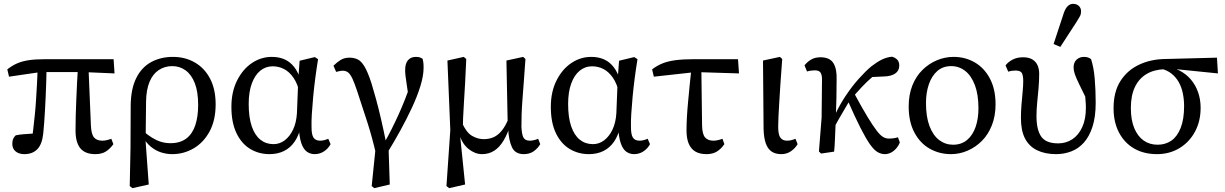

<svg xmlns="http://www.w3.org/2000/svg" viewBox="-20 -789 6373 999"><path d="M107 13Q78 13 61 -1.5Q44 -16 44 -40Q44 -57 49 -67.5Q54 -78 62 -85Q81 -89 101.5 -90.5Q122 -92 143.5 -93.5Q165 -95 187 -95L144 -45Q149 -81 153 -116.5Q157 -152 161 -190Q165 -228 167.5 -268.5Q170 -309 172.5 -353.5Q175 -398 176 -448H222Q222 -401 220.5 -360.5Q219 -320 217.5 -283.5Q216 -247 214 -214.5Q212 -182 210 -152Q208 -122 205 -94Q199 -38 174 -12.5Q149 13 107 13ZM27 -390 18 -428Q42 -447 67.5 -458.5Q93 -470 127.5 -475.5Q162 -481 216 -481H571L576 -407L414 -414H191ZM476 13Q423 13 398 -17.5Q373 -48 373 -110Q373 -146 374 -186.5Q375 -227 377 -271Q379 -315 381 -359.5Q383 -404 386 -447H440L453 -136Q455 -90 469.5 -73.5Q484 -57 513 -57Q524 -57 536.5 -60Q549 -63 559 -67L570 -39Q552 -14 530.5 -0.5Q509 13 476 13Z M655 179 659 -17 660 -240Q661 -327 689 -383Q717 -439 766.5 -466Q816 -493 880 -493Q944 -493 994.5 -463.5Q1045 -434 1073.5 -379Q1102 -324 1102 -246Q1102 -163 1070.5 -105Q1039 -47 987.5 -17Q936 13 876 13Q847 13 818.5 4Q790 -5 765 -25.5Q740 -46 722 -79H714L724 -108Q748 -87 770.5 -73Q793 -59 816.5 -51.5Q840 -44 867 -44Q917 -44 949 -68Q981 -92 996 -137Q1011 -182 1011 -243Q1011 -312 993.5 -356.5Q976 -401 945.5 -423Q915 -445 876 -445Q837 -445 806 -424.5Q775 -404 758 -363Q741 -322 740 -261L738 -82L736 -75L754 171L669 190Z M1382 13Q1327 13 1282 -14Q1237 -41 1210.5 -96Q1184 -151 1184 -233Q1184 -312 1214 -371Q1244 -430 1291.5 -461.5Q1339 -493 1394 -493Q1432 -493 1461 -480Q1490 -467 1511 -440Q1532 -413 1545 -370H1568L1540 -301Q1529 -353 1507 -384.5Q1485 -416 1457.5 -430Q1430 -444 1399 -444Q1362 -444 1334 -421Q1306 -398 1290 -354Q1274 -310 1274 -248Q1274 -178 1290 -131.5Q1306 -85 1335 -62Q1364 -39 1403 -39Q1435 -39 1461.5 -59Q1488 -79 1505 -115Q1522 -151 1525 -200L1532 -378L1539 -473L1618 -492L1635 -481Q1627 -433 1620.5 -383Q1614 -333 1609.5 -285Q1605 -237 1602.5 -196Q1600 -155 1601 -126Q1601 -88 1611.5 -72.5Q1622 -57 1646 -57Q1657 -57 1668 -60Q1679 -63 1688 -67L1700 -39Q1688 -16 1666 -1.5Q1644 13 1617 13Q1595 13 1577 0.5Q1559 -12 1548 -43.5Q1537 -75 1534 -133L1546 -132Q1535 -84 1513 -52Q1491 -20 1458 -3.5Q1425 13 1382 13Z M1914 179 1939 -66 1937 15Q1917 -73 1891 -154Q1865 -235 1838 -316Q1825 -355 1814.5 -378Q1804 -401 1792.5 -411Q1781 -421 1763 -421Q1755 -421 1746.5 -419Q1738 -417 1729 -415L1715 -447Q1732 -464 1751.5 -476.5Q1771 -489 1799 -489Q1821 -489 1840 -480.5Q1859 -472 1876.5 -443Q1894 -414 1913 -355Q1924 -319 1936.5 -273.5Q1949 -228 1962 -172Q1975 -116 1989 -47L2001 -42L2008 171L1927 190ZM1996 5 1976 -39Q2000 -82 2019 -120Q2038 -158 2054.5 -194.5Q2071 -231 2086 -269Q2101 -307 2116 -350L2108 -270Q2101 -318 2096.5 -347Q2092 -376 2090 -393.5Q2088 -411 2088 -424Q2088 -459 2103 -476Q2118 -493 2143 -493Q2158 -493 2165.5 -490Q2173 -487 2179 -483Q2181 -475 2182.5 -465Q2184 -455 2184 -437Q2184 -395 2167.5 -341.5Q2151 -288 2123.5 -229Q2096 -170 2063 -110Q2030 -50 1996 5Z M2303 179 2323 -112 2308 -474 2393 -493 2406 -482Q2403 -412 2400 -356.5Q2397 -301 2394 -256.5Q2391 -212 2389.5 -174Q2388 -136 2388 -99L2374 -83L2400 171L2317 190ZM2705 13Q2661 13 2644 -22.5Q2627 -58 2624 -120L2622 -122L2615 -474L2702 -493L2714 -482Q2709 -411 2705 -358Q2701 -305 2698 -265Q2695 -225 2694 -192.5Q2693 -160 2693 -130Q2695 -88 2704 -72.5Q2713 -57 2737 -57Q2748 -57 2759.5 -60Q2771 -63 2780 -67L2791 -39Q2778 -17 2757 -2Q2736 13 2705 13ZM2488 13Q2452 13 2418.5 -13.5Q2385 -40 2370 -90H2363L2383 -152Q2406 -100 2435.5 -82.5Q2465 -65 2497 -65Q2525 -65 2548 -75Q2571 -85 2591 -109.5Q2611 -134 2628 -177L2645 -152H2639Q2623 -96 2601 -59Q2579 -22 2551 -4.5Q2523 13 2488 13Z M3044 13Q2989 13 2944 -14Q2899 -41 2872.5 -96Q2846 -151 2846 -233Q2846 -312 2876 -371Q2906 -430 2953.5 -461.5Q3001 -493 3056 -493Q3094 -493 3123 -480Q3152 -467 3173 -440Q3194 -413 3207 -370H3230L3202 -301Q3191 -353 3169 -384.5Q3147 -416 3119.5 -430Q3092 -444 3061 -444Q3024 -444 2996 -421Q2968 -398 2952 -354Q2936 -310 2936 -248Q2936 -178 2952 -131.5Q2968 -85 2997 -62Q3026 -39 3065 -39Q3097 -39 3123.5 -59Q3150 -79 3167 -115Q3184 -151 3187 -200L3194 -378L3201 -473L3280 -492L3297 -481Q3289 -433 3282.5 -383Q3276 -333 3271.5 -285Q3267 -237 3264.5 -196Q3262 -155 3263 -126Q3263 -88 3273.5 -72.5Q3284 -57 3308 -57Q3319 -57 3330 -60Q3341 -63 3350 -67L3362 -39Q3350 -16 3328 -1.5Q3306 13 3279 13Q3257 13 3239 0.5Q3221 -12 3210 -43.5Q3199 -75 3196 -133L3208 -132Q3197 -84 3175 -52Q3153 -20 3120 -3.5Q3087 13 3044 13Z M3382 -390 3373 -428Q3399 -448 3428 -459.5Q3457 -471 3496 -476Q3535 -481 3589 -481H3820L3825 -407L3600 -414ZM3656 13Q3621 13 3598 -0.5Q3575 -14 3563.5 -41.5Q3552 -69 3552 -110Q3552 -141 3554 -178Q3556 -215 3560 -257Q3564 -299 3568.5 -346.5Q3573 -394 3579 -446H3629L3633 -136Q3634 -90 3649 -73.5Q3664 -57 3692 -57Q3704 -57 3716.5 -60Q3729 -63 3739 -67L3749 -39Q3732 -14 3710 -0.5Q3688 13 3656 13Z M4045 13Q4014 13 3994 -1Q3974 -15 3964 -44.5Q3954 -74 3953 -119L3950 -474L4038 -493L4050 -482Q4044 -407 4040.5 -351Q4037 -295 4034.5 -254Q4032 -213 4030.5 -182.5Q4029 -152 4029 -130Q4029 -87 4041 -72Q4053 -57 4075 -57Q4087 -57 4098.5 -60Q4110 -63 4119 -67L4130 -39Q4118 -18 4096 -2.5Q4074 13 4045 13Z M4252 10 4241 -1 4255 -178 4257 -376Q4257 -399 4249.5 -411Q4242 -423 4220 -423Q4209 -423 4198.5 -421.5Q4188 -420 4179 -417L4166 -449Q4181 -468 4201 -479.5Q4221 -491 4249 -491Q4297 -491 4316 -461Q4335 -431 4333 -374Q4333 -333 4332 -280Q4331 -227 4329 -178V-174Q4328 -145 4326.5 -115.5Q4325 -86 4324 -57Q4323 -28 4320 0ZM4310 -104 4291 -153H4308L4325 -192Q4349 -244 4381.5 -292.5Q4414 -341 4449 -380Q4484 -419 4514 -444Q4544 -467 4568.5 -479Q4593 -491 4621 -494Q4637 -490 4648 -479Q4659 -468 4659 -448Q4659 -421 4638 -406.5Q4617 -392 4578 -391L4489 -387L4585 -439Q4551 -416 4520.5 -390Q4490 -364 4462.5 -334.5Q4435 -305 4408 -273L4401 -266Q4386 -240 4371 -215Q4356 -190 4341 -163.5Q4326 -137 4310 -104ZM4584 13Q4565 13 4546.5 2.5Q4528 -8 4507 -37.5Q4486 -67 4457.5 -123Q4429 -179 4389 -270L4422 -308Q4465 -228 4494 -180.5Q4523 -133 4542 -108.5Q4561 -84 4575.5 -76Q4590 -68 4604 -68Q4619 -68 4632 -70Q4645 -72 4652 -75L4662 -48Q4655 -30 4642.5 -16Q4630 -2 4615 5.5Q4600 13 4584 13Z M4928 13Q4868 13 4818 -15Q4768 -43 4738 -99Q4708 -155 4708 -235Q4708 -296 4727 -344Q4746 -392 4779.5 -425Q4813 -458 4855 -475.5Q4897 -493 4942 -493Q5002 -493 5051.5 -464.5Q5101 -436 5130.5 -380.5Q5160 -325 5160 -246Q5160 -186 5141 -137.5Q5122 -89 5089 -56Q5056 -23 5014.5 -5Q4973 13 4928 13ZM4939 -36Q4982 -36 5011.5 -60.5Q5041 -85 5056 -128Q5071 -171 5071 -225Q5071 -297 5052.5 -346Q5034 -395 5002 -420Q4970 -445 4929 -445Q4886 -445 4857 -419.5Q4828 -394 4813 -350.5Q4798 -307 4798 -253Q4798 -181 4816.5 -132.5Q4835 -84 4867 -60Q4899 -36 4939 -36Z M5475 13Q5418 13 5376.5 -7Q5335 -27 5313.5 -68Q5292 -109 5292 -175Q5292 -209 5295 -245Q5298 -281 5301 -312.5Q5304 -344 5304 -368Q5304 -395 5297 -408.5Q5290 -422 5264 -422Q5254 -422 5244 -420.5Q5234 -419 5226 -416L5212 -449Q5226 -467 5249 -479Q5272 -491 5303 -491Q5335 -491 5353.5 -478.5Q5372 -466 5379.5 -447Q5387 -428 5387 -405Q5387 -366 5383.5 -328Q5380 -290 5376.5 -254Q5373 -218 5373 -184Q5373 -114 5397.5 -78.5Q5422 -43 5486 -43Q5527 -43 5559.5 -64.5Q5592 -86 5611 -127.5Q5630 -169 5630 -228Q5630 -248 5628 -269.5Q5626 -291 5624 -318H5643V-253Q5612 -316 5595.5 -350Q5579 -384 5572.5 -403Q5566 -422 5566 -438Q5566 -464 5581.5 -478.5Q5597 -493 5620 -493Q5632 -493 5641 -490Q5650 -487 5657 -481Q5671 -439 5676 -379Q5681 -319 5681 -254Q5681 -181 5664.5 -130Q5648 -79 5620 -47.5Q5592 -16 5554.5 -1.5Q5517 13 5475 13ZM5462 -560 5516 -724Q5525 -748 5537 -758.5Q5549 -769 5563 -769Q5582 -769 5593.5 -758Q5605 -747 5605 -730Q5605 -716 5599.5 -705.5Q5594 -695 5582 -676L5497 -545Z M6000 13Q5932 13 5881.5 -16Q5831 -45 5802.5 -99Q5774 -153 5774 -226Q5774 -311 5809.5 -367Q5845 -423 5906 -452Q5967 -481 6042 -482L6312 -489L6317 -407L6051 -434L6040 -429Q5984 -427 5945 -403.5Q5906 -380 5885 -336Q5864 -292 5864 -227Q5864 -164 5882 -121.5Q5900 -79 5931 -57.5Q5962 -36 6003 -36Q6044 -36 6074.5 -57Q6105 -78 6123 -123Q6141 -168 6141 -237Q6141 -271 6134.5 -303Q6128 -335 6113.5 -361Q6099 -387 6076 -405.5Q6053 -424 6020 -432L6033 -446Q6080 -441 6116 -422.5Q6152 -404 6176.5 -375Q6201 -346 6214 -308.5Q6227 -271 6227 -228Q6227 -158 6197.5 -103.5Q6168 -49 6116.5 -18Q6065 13 6000 13Z"/></svg>

Font: Source Serif 4 18pt
Style: Regular
Weight: 400
Designer: Frank Grießhammer
Foundry: Adobe Systems Incorporated
Version: Version 4.004;hotconv 1.0.116;makeotfexe 2.5.65601